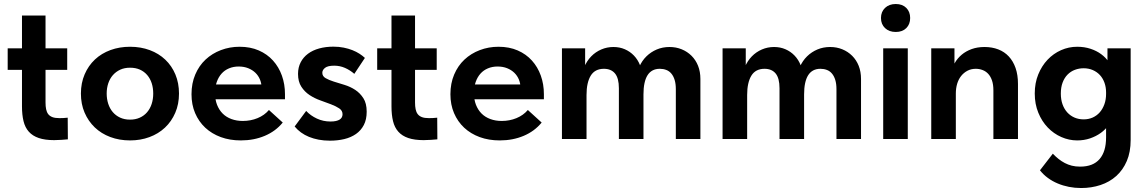

<svg xmlns="http://www.w3.org/2000/svg" viewBox="-20 -700 5774 967"><path d="M252.8 5.8Q270.5 5.8 289.1 4.4Q307.8 3 321.8 1.8L321 -107.3Q310 -106 299.1 -105.5Q288.3 -105 279.5 -105Q257.5 -105 244 -110.1Q230.5 -115.3 222.9 -125.1Q215.3 -135 212.3 -149.8Q209.3 -164.5 209.3 -183.5V-621.8H90.7V-164.5Q90.7 -121.5 98.5 -89.8Q106.2 -58 125.1 -36.8Q144 -15.5 175.2 -4.9Q206.5 5.8 252.8 5.8ZM18.7 -348H318.5V-456.5H18.7Z M635 7.2Q687.5 7.2 732.6 -9.5Q777.8 -26.2 810.8 -57.2Q843.8 -88.2 862.6 -131.8Q881.5 -175.3 881.5 -228.8Q881.5 -281.5 863.4 -324.9Q845.3 -368.3 812.6 -399.4Q780 -430.5 734.5 -447.5Q689 -464.5 635 -464.5Q581.8 -464.5 536.5 -447.9Q491.2 -431.3 458.2 -400.4Q425.2 -369.5 406.4 -325.8Q387.5 -282 387.5 -228.8Q387.5 -176 406 -132.9Q424.5 -89.8 457.2 -58.4Q490 -27 535.5 -9.9Q581 7.2 635 7.2ZM635 -97.5Q607 -97.5 585 -107.6Q563 -117.8 547.9 -135.6Q532.8 -153.5 525 -177.6Q517.3 -201.8 517.3 -228.8Q517.3 -256.5 525.3 -280.4Q533.3 -304.2 548.5 -321.6Q563.8 -339 585.4 -349Q607 -359 635 -359Q663 -359 684.6 -349.4Q706.2 -339.7 721.4 -322Q736.5 -304.2 744.1 -280.7Q751.7 -257.2 751.7 -228.8Q751.7 -200.3 743.7 -176.1Q735.7 -152 720.6 -134.5Q705.5 -117 683.9 -107.3Q662.3 -97.5 635 -97.5Z M1192.8 7.2Q1259 7.2 1313.6 -15.9Q1368.3 -39 1404 -82.8L1334.5 -146Q1311.8 -119.3 1277.1 -105Q1242.5 -90.8 1202.8 -90.8Q1171.8 -90.8 1145.6 -100.4Q1119.5 -110 1101.4 -128.1Q1083.3 -146.3 1073.1 -172.3Q1063 -198.3 1063 -231.8Q1063 -262.8 1071.8 -287.4Q1080.5 -312 1095.9 -329.2Q1111.3 -346.5 1133.4 -355.7Q1155.5 -365 1182 -365Q1208.8 -365 1230 -356.5Q1251.2 -348 1266.4 -333.4Q1281.5 -318.7 1289.5 -299Q1297.5 -279.3 1297.5 -257.3V-221.8L1372.3 -274.5H1015.8V-200H1415.3V-225.7Q1415.3 -275.8 1399.8 -319.1Q1384.3 -362.5 1355 -395Q1325.8 -427.5 1283.3 -446Q1240.8 -464.5 1186.8 -464.5Q1136.8 -464.5 1092.5 -447.6Q1048.2 -430.8 1015.2 -399.9Q982.2 -369 963.4 -324.6Q944.5 -280.3 944.5 -225.3Q944.5 -173 962.7 -130.3Q981 -87.5 1013.7 -56.9Q1046.5 -26.3 1092.1 -9.5Q1137.8 7.2 1192.8 7.2Z M1641.7 8.5Q1680.5 8.5 1714.3 0.4Q1748 -7.8 1773 -25.3Q1798 -42.8 1812.4 -70.4Q1826.8 -98 1826.8 -137.5Q1826.8 -179.5 1810.1 -205.4Q1793.5 -231.3 1768.9 -247.4Q1744.3 -263.5 1715 -272.5Q1685.8 -281.5 1661.1 -289.1Q1636.5 -296.8 1619.9 -306.4Q1603.3 -316 1603.3 -333.5Q1603.3 -347.2 1616.9 -358.2Q1630.5 -369.2 1663.3 -369.2Q1691.7 -369.2 1717.5 -358Q1743.2 -346.7 1764.5 -328L1817.8 -408.3Q1806.5 -419 1790.6 -429.3Q1774.8 -439.5 1754.9 -447.4Q1735 -455.3 1711.1 -460.1Q1687.2 -465 1659 -465Q1620.5 -465 1587.7 -456Q1555 -447 1531.4 -429.5Q1507.7 -412 1494.4 -386.3Q1481 -360.5 1481 -327.8Q1481 -289 1497.6 -263.4Q1514.2 -237.7 1539.2 -221.2Q1564.2 -204.7 1593.1 -194.5Q1622 -184.2 1647 -174.7Q1672 -165.2 1688.6 -154.1Q1705.2 -143 1705.2 -124.5Q1705.2 -116 1701.5 -109.1Q1697.7 -102.3 1690.6 -97.8Q1683.5 -93.3 1672 -90.6Q1660.5 -88 1644.5 -88Q1607.8 -88 1576 -102.8Q1544.3 -117.5 1522 -141.3L1464 -63Q1478 -46 1496 -32.9Q1514 -19.8 1536.4 -10.6Q1558.7 -1.5 1585.1 3.5Q1611.5 8.5 1641.7 8.5Z M2113.8 5.8Q2131.5 5.8 2150.1 4.4Q2168.8 3 2182.8 1.8L2182 -107.3Q2171 -106 2160.1 -105.5Q2149.3 -105 2140.5 -105Q2118.5 -105 2105 -110.1Q2091.5 -115.3 2083.9 -125.1Q2076.3 -135 2073.3 -149.8Q2070.3 -164.5 2070.3 -183.5V-621.8H1951.7V-164.5Q1951.7 -121.5 1959.5 -89.8Q1967.2 -58 1986.1 -36.8Q2005 -15.5 2036.2 -4.9Q2067.5 5.8 2113.8 5.8ZM1879.7 -348H2179.5V-456.5H1879.7Z M2496.8 7.2Q2563 7.2 2617.6 -15.9Q2672.3 -39 2708 -82.8L2638.5 -146Q2615.8 -119.3 2581.1 -105Q2546.5 -90.8 2506.8 -90.8Q2475.8 -90.8 2449.6 -100.4Q2423.5 -110 2405.4 -128.1Q2387.3 -146.3 2377.1 -172.3Q2367 -198.3 2367 -231.8Q2367 -262.8 2375.8 -287.4Q2384.5 -312 2399.9 -329.2Q2415.3 -346.5 2437.4 -355.7Q2459.5 -365 2486 -365Q2512.8 -365 2534 -356.5Q2555.2 -348 2570.4 -333.4Q2585.5 -318.7 2593.5 -299Q2601.5 -279.3 2601.5 -257.3V-221.8L2676.3 -274.5H2319.8V-200H2719.3V-225.7Q2719.3 -275.8 2703.8 -319.1Q2688.3 -362.5 2659 -395Q2629.8 -427.5 2587.3 -446Q2544.8 -464.5 2490.8 -464.5Q2440.8 -464.5 2396.5 -447.6Q2352.2 -430.8 2319.2 -399.9Q2286.2 -369 2267.4 -324.6Q2248.5 -280.3 2248.5 -225.3Q2248.5 -173 2266.7 -130.3Q2285 -87.5 2317.7 -56.9Q2350.5 -26.3 2396.1 -9.5Q2441.8 7.2 2496.8 7.2Z M2810.2 0H2934V-325.5L2927 -332.5V-456.5H2810.2V-332.5V-325.5V-126V-111ZM3097 -255.5V0H3220.8V-288L3216 -311.2Q3214.5 -343.8 3203.4 -371.8Q3192.3 -399.8 3172.8 -420.1Q3153.3 -440.5 3127 -451.9Q3100.8 -463.3 3069.5 -463.3Q3037 -463.3 3008.3 -450.9Q2979.5 -438.5 2957.8 -416.3Q2936 -394 2922.8 -363Q2909.5 -332 2908 -294.7V-221.5H2934Q2934 -253.2 2939.4 -277.6Q2944.8 -302 2955.3 -319.1Q2965.8 -336.2 2982.4 -344.9Q2999 -353.5 3021.5 -353.5Q3058 -353.5 3077.5 -329.9Q3097 -306.2 3097 -255.5ZM3383.8 -250.7V0H3507.5V-289.5V-302.3Q3507.5 -339 3495.8 -368.5Q3484 -398 3462.8 -419.1Q3441.5 -440.3 3413.1 -451.8Q3384.8 -463.3 3352 -463.3Q3317.3 -463.3 3287.9 -450.9Q3258.5 -438.5 3235.8 -416.3Q3213 -394 3199.6 -363.1Q3186.3 -332.2 3184.3 -295V-224.7H3220.8Q3220.8 -256.5 3225.9 -280.6Q3231 -304.7 3241 -320.7Q3251 -336.7 3266.5 -345.1Q3282 -353.5 3303.3 -353.5Q3320.8 -353.5 3335.8 -347.7Q3350.8 -342 3361.4 -329.2Q3372 -316.5 3377.9 -297.1Q3383.8 -277.7 3383.8 -250.7Z M3619.2 0H3743V-325.5L3736 -332.5V-456.5H3619.2V-332.5V-325.5V-126V-111ZM3906 -255.5V0H4029.8V-288L4025 -311.2Q4023.5 -343.8 4012.4 -371.8Q4001.3 -399.8 3981.8 -420.1Q3962.3 -440.5 3936 -451.9Q3909.8 -463.3 3878.5 -463.3Q3846 -463.3 3817.3 -450.9Q3788.5 -438.5 3766.8 -416.3Q3745 -394 3731.8 -363Q3718.5 -332 3717 -294.7V-221.5H3743Q3743 -253.2 3748.4 -277.6Q3753.8 -302 3764.3 -319.1Q3774.8 -336.2 3791.4 -344.9Q3808 -353.5 3830.5 -353.5Q3867 -353.5 3886.5 -329.9Q3906 -306.2 3906 -255.5ZM4192.8 -250.7V0H4316.5V-289.5V-302.3Q4316.5 -339 4304.8 -368.5Q4293 -398 4271.8 -419.1Q4250.5 -440.3 4222.1 -451.8Q4193.8 -463.3 4161 -463.3Q4126.3 -463.3 4096.9 -450.9Q4067.5 -438.5 4044.8 -416.3Q4022 -394 4008.6 -363.1Q3995.3 -332.2 3993.3 -295V-224.7H4029.8Q4029.8 -256.5 4034.9 -280.6Q4040 -304.7 4050 -320.7Q4060 -336.7 4075.5 -345.1Q4091 -353.5 4112.3 -353.5Q4129.8 -353.5 4144.8 -347.7Q4159.8 -342 4170.4 -329.2Q4181 -316.5 4186.9 -297.1Q4192.8 -277.7 4192.8 -250.7Z M4428.2 0H4552V-456.5H4428.2ZM4491.5 -539Q4525 -539 4544.5 -558.5Q4564 -578 4564 -609.3Q4564 -640.6 4544.5 -660.2Q4525 -679.8 4491.5 -679.8Q4458 -679.8 4437.5 -660.2Q4417 -640.6 4417 -609.3Q4417 -578 4437.5 -558.5Q4458 -539 4491.5 -539Z M4670.2 0H4794V-325.5L4787.1 -332.5V-456.5H4670.2V-332.5V-325.5V-126V-111ZM4983.2 -244.7V0H5107V-266.8V-277.3Q5107 -322.8 5094.9 -357.4Q5082.8 -392 5060.8 -415.6Q5038.8 -439.3 5007.6 -451.3Q4976.5 -463.3 4938.4 -463.3Q4902.5 -463.3 4873.6 -452.8Q4844.8 -442.3 4823.6 -424.5Q4802.5 -406.8 4789 -383.4Q4775.5 -360 4770.3 -334V-229H4794Q4794 -255.2 4800.6 -277.7Q4807.3 -300.2 4820.4 -316.9Q4833.5 -333.5 4852.1 -343.5Q4870.8 -353.5 4894.5 -353.5Q4912.5 -353.5 4928.9 -347.2Q4945.2 -341 4957.2 -328Q4969.2 -315 4976.2 -294.5Q4983.2 -273.9 4983.2 -244.7Z M5425 247Q5477 247 5522.6 231.9Q5568.3 216.8 5602 186.5Q5635.8 156.2 5655.1 111Q5674.5 65.7 5674.5 5V-456.5H5557.7V-332.5L5550.7 -325.5V-8Q5550.7 27.7 5542.5 55.1Q5534.2 82.5 5518 101.2Q5501.7 120 5477.4 129.6Q5453 139.2 5420 139.2Q5397.3 139.2 5378.3 134.5Q5359.3 129.7 5342.9 121.1Q5326.5 112.5 5311.6 100.7Q5296.8 89 5282.5 74L5217.7 157.7Q5234.7 179.5 5257.5 196.1Q5280.2 212.8 5307 224Q5333.8 235.3 5363.5 241.1Q5393.3 247 5425 247ZM5405.2 7.2Q5439.7 7.2 5469.9 -3Q5500 -13.3 5523.9 -30.4Q5547.7 -47.5 5563.9 -70.9Q5580 -94.3 5585.8 -120.8V-226.8H5550.7Q5550.7 -198.5 5542.2 -174.9Q5533.7 -151.3 5519 -134.4Q5504.2 -117.5 5483.4 -108.1Q5462.5 -98.8 5437.8 -98.8Q5413.3 -98.8 5392.3 -107.6Q5371.3 -116.5 5355.6 -133.5Q5340 -150.5 5331.4 -174.5Q5322.8 -198.5 5322.8 -228.5Q5322.8 -260.5 5331.9 -284.5Q5341 -308.5 5356.9 -324.5Q5372.8 -340.5 5393.8 -348.4Q5414.8 -356.2 5437.5 -356.2Q5463 -356.2 5484.1 -347Q5505.2 -337.7 5520 -321.6Q5534.7 -305.5 5542.7 -283.1Q5550.7 -260.8 5550.7 -234.5H5580.8V-342Q5578.5 -366 5564 -387.9Q5549.5 -409.8 5526.2 -427Q5503 -444.3 5472.1 -454.4Q5441.2 -464.5 5405.2 -464.5Q5362.7 -464.5 5324.1 -447.4Q5285.5 -430.3 5256.1 -399.3Q5226.7 -368.3 5209.1 -325.1Q5191.5 -282 5191.5 -229Q5191.5 -176 5209.4 -132.4Q5227.2 -88.8 5257 -57.8Q5286.7 -26.8 5325.4 -9.8Q5364 7.2 5405.2 7.2Z"/></svg>

Font: Tilda Sans VF
Style: Regular
Weight: 400
Designer: ParaType Ltd
Foundry: ParaType Ltd
Version: Version 1.010